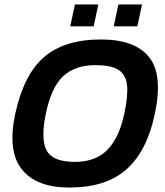

<svg xmlns="http://www.w3.org/2000/svg" viewBox="-20 -831 740 861"><path d="M295 -713 316 -811H421L400 -713ZM490 -713 511 -811H617L596 -713ZM291 10Q143 10 78 -71.5Q13 -153 48 -319Q86 -496 177.5 -575Q269 -654 433 -654Q585 -654 648.5 -575Q712 -496 674 -319Q639 -153 547 -71.5Q455 10 291 10ZM316 -105Q407 -105 460 -157.5Q513 -210 537 -319Q555 -402 549.5 -450Q544 -498 510 -518.5Q476 -539 408 -539Q317 -539 263.5 -489.5Q210 -440 185 -319Q162 -206 189.5 -155.5Q217 -105 316 -105Z"/></svg>

Font: Kanit Medium
Style: Italic
Weight: 500
Italic angle: -12°
Designer: Katatrad Team
Foundry: CadsonDemak
Version: Version 2.000; ttfautohint (v1.8.3)